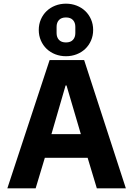

<svg xmlns="http://www.w3.org/2000/svg" viewBox="-20 -1025 725 1045"><path d="M507 0 457 -166H224L174 0H20L250 -698H438L665 0ZM342 -560H337L260 -295H420ZM339 -719Q308 -719 281 -729.5Q254 -740 234 -759Q214 -778 202.5 -804.5Q191 -831 191 -862Q191 -893 202.5 -919.5Q214 -946 234 -965Q254 -984 281 -994.5Q308 -1005 339 -1005Q370 -1005 397 -994.5Q424 -984 444 -965Q464 -946 475.5 -919.5Q487 -893 487 -862Q487 -831 475.5 -804.5Q464 -778 444 -759Q424 -740 397 -729.5Q370 -719 339 -719ZM339 -794Q364 -794 377 -808Q390 -822 390 -845V-879Q390 -902 377 -916Q364 -930 339 -930Q314 -930 301 -916Q288 -902 288 -879V-845Q288 -822 301 -808Q314 -794 339 -794Z"/></svg>

Font: IBM Plex Sans Devanagari
Style: Bold
Weight: 700
Designer: Mike Abbink, Paul van der Laan, Pieter van Rosmalen, Erin McLaughlin
Foundry: Bold Monday
Version: Version 1.1